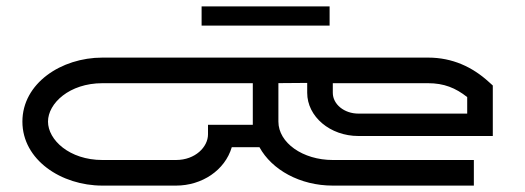

<svg xmlns="http://www.w3.org/2000/svg" viewBox="-20 -580 1640 600"><path d="M610 -560V-500H1010V-560ZM1020 -320H1317.8C1367.3 -320 1403.7 -305.3 1440 -276.6V-225H1100C1055.8 -225 1020 -254.1 1020 -290ZM850 -320.2 940 -320.9V-290C940 -215.5 1011.7 -155 1100 -155H1520V-312.8L1506.8 -324.7C1456.3 -370.4 1394.3 -400 1317.8 -400H300C171.3 -400 50 -319.6 50 -200C50 -80.4 171.3 0 300 0H530C611.1 0 683 -47.8 704.3 -120H790.8C829.4 -49.4 917.5 0 1020 0H1460.8V-80H1020C926.2 -80 850 -133.8 850 -200ZM770 -320V-190H630V-160C630 -121.1 590.5 -80 530 -80H300C196.9 -80 130 -142.9 130 -200C130 -257.1 196.9 -320 300 -320Z"/></svg>

Font: KetosagCBd
Style: Regular
Weight: 500
Designer: gluk
Foundry: gluk
Version: Version 00.0024